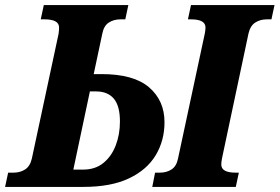

<svg xmlns="http://www.w3.org/2000/svg" viewBox="-56 -734 1098 754"><path d="M-36 0 -24 -56H-3Q23 -56 42.5 -68.5Q62 -81 69 -111L174 -601Q176 -615 176 -626Q176 -658 119 -658H104L116 -714H448L436 -658H417Q391 -658 371.5 -645.5Q352 -633 346 -603L312 -443H343Q469 -443 529.5 -391Q590 -339 590 -254Q590 -182 555.5 -124.5Q521 -67 450.5 -33.5Q380 0 271 0ZM232 -68H271Q318 -68 350 -94Q382 -120 398.5 -163Q415 -206 415 -257Q415 -318 391 -346.5Q367 -375 321 -375H297ZM542 0 553 -56H572Q598 -56 617.5 -68.5Q637 -81 643 -111L748 -601Q751 -616 751 -626Q751 -658 694 -658H682L694 -714H1022L1010 -658H992Q966 -658 946.5 -645.5Q927 -633 920 -603L816 -113Q813 -98 813 -88Q813 -56 869 -56H882L870 0Z"/></svg>

Font: Noto Serif SemiCondensed ExtraBold
Style: Italic
Weight: 800
Width: 4
Italic angle: -12°
Designer: Monotype Design Team
Foundry: Monotype Imaging Inc.
Version: Version 2.014; ttfautohint (v1.8.4.7-5d5b)